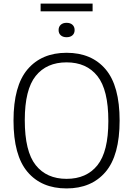

<svg xmlns="http://www.w3.org/2000/svg" viewBox="-20 -1044 744 1073"><path d="M55.5 -370Q55.5 -564.5 134.2 -656.8Q213 -749 352 -749Q492 -749 570.2 -656.8Q648.5 -564.5 648.5 -370Q648.5 -175.5 569.8 -83.2Q491 9 352 9Q212 9 133.8 -83.2Q55.5 -175.5 55.5 -370ZM585.5 -367.5Q585.5 -542 524.5 -618.8Q463.5 -695.5 352 -695.5Q240.5 -695.5 179.5 -619.5Q118.5 -543.5 118.5 -372.5Q118.5 -198 179.5 -121.2Q240.5 -44.5 352 -44.5Q463.5 -44.5 524.5 -120.5Q585.5 -196.5 585.5 -367.5ZM307.5 -876Q307.5 -894.5 319.5 -905.5Q331.5 -916.5 352 -916.5Q373 -916.5 385 -905.5Q397 -894.5 397 -876Q397 -857.5 385 -846.8Q373 -836 352 -836Q331.5 -836 319.5 -846.8Q307.5 -857.5 307.5 -876ZM207 -980.5V-1024H497.5V-980.5Z"/></svg>

Font: Encode Sans Light
Style: Regular
Weight: 300
Designer: Multiple Designers
Foundry: Impallari Type
Version: Version 2.000